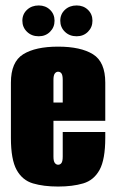

<svg xmlns="http://www.w3.org/2000/svg" viewBox="-20 -676 421 704"><path d="M193 8Q140 8 101 -3.5Q62 -15 41 -53Q20 -91 20 -170V-373Q20 -449 65 -477Q110 -505 193 -505Q276 -505 321 -477Q366 -449 366 -373V-233H176V-102Q176 -85 181 -78.5Q186 -72 193 -72Q201 -72 205.5 -78.5Q210 -85 210 -102V-192H366V-171Q366 -91 345 -53Q324 -15 285 -3.5Q246 8 193 8ZM176 -300H210V-383Q210 -400 205.5 -406.5Q201 -413 193 -413Q186 -413 181 -406.5Q176 -400 176 -383ZM122 -543Q96 -543 79 -559.5Q62 -576 62 -600Q62 -624 79 -640Q96 -656 122 -656Q147 -656 163.5 -640Q180 -624 180 -600Q180 -576 163.5 -559.5Q147 -543 122 -543ZM261 -543Q235 -543 218 -559.5Q201 -576 201 -600Q201 -624 218 -640Q235 -656 261 -656Q286 -656 302.5 -640Q319 -624 319 -600Q319 -576 302.5 -559.5Q286 -543 261 -543Z"/></svg>

Font: Alumni Sans Black
Style: Regular
Weight: 900
Designer: Robert E. Leuschke
Foundry: Robert E. Leuschke
Version: Version 1.018